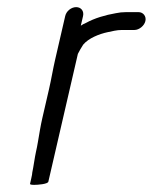

<svg xmlns="http://www.w3.org/2000/svg" viewBox="-20 -533 428 538"><path d="M162.7 -488 134.3 -365C128.3 -339.1 123.6 -310 117.3 -283L98.6 -202C96.3 -192 94.1 -181 92 -169L86.2 -135C84.5 -125 82.8 -116 80.9 -108C77.5 -93.3 73.3 -61.8 70.5 -50C70.3 -46 69.4 -40.7 67.8 -34L64.2 -18C63.7 -16 67.6 -15 76 -15C85 -15 113.9 -16.9 115.5 -24L198.2 -382C202 -389.9 208.6 -401 213.2 -408C228 -425.8 257.5 -437.8 282.3 -443C294.3 -445.3 306.6 -449 321.7 -449H356.7C369.9 -449 384.4 -460.8 387.4 -474C390.5 -487.2 381.4 -499 368.2 -499H333.2C323.2 -499 313.6 -498 304.5 -496C275.1 -490.9 244.9 -482.1 221.3 -469C216.1 -467 211.2 -464.3 206.4 -461L212.7 -488C215.9 -502.1 207.2 -513 193.4 -513C179.7 -513 165.9 -502.1 162.7 -488Z"/></svg>

Font: HoneyBee
Style: BookIt
Weight: 300
Foundry: Cannot Into Space Fonts
Version: Version 0.89